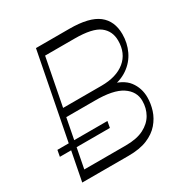

<svg xmlns="http://www.w3.org/2000/svg" viewBox="-167 -867 969 1004"><g transform="rotate(-30 317.0 -365.0)"><path d="M58 0 68 -54H338Q405 -54 447 -75.5Q489 -97 509.5 -133Q530 -169 530 -213Q530 -270 478 -304.5Q426 -339 312 -338H130L140 -388H384Q475 -388 526.5 -430.5Q578 -473 578 -549Q578 -607 535.5 -639.5Q493 -672 386 -672H188L200 -730H388Q507 -730 560.5 -688.5Q614 -647 614 -567Q614 -514 592 -467.5Q570 -421 526 -390.5Q482 -360 417 -353L413 -376Q497 -358 529.5 -315Q562 -272 562 -216Q562 -178 550 -140Q538 -102 510.5 -70Q483 -38 437.5 -19Q392 0 324 0ZM10 -175 17 -213H319L312 -175ZM44 0 186 -730H219L77 0Z"/></g></svg>

Font: Savate ExtraLight
Style: Italic
Weight: 200
Italic angle: -11°
Designer: Max Esnée
Foundry: Plomb Type
Version: Version 2.000